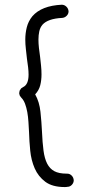

<svg xmlns="http://www.w3.org/2000/svg" viewBox="-20 -755 366 797"><path d="M258.8 -34.2Q269.5 -34.2 277.3 -26.4Q285.2 -18.6 286.1 -6.8Q286.1 3.9 278.3 12.2Q270.5 20.5 259.8 20.5Q255.9 21.5 249 21.5Q197.3 21.5 168 -0.5Q138.7 -22.5 124 -56.2Q109.4 -89.8 105.5 -129.4Q101.6 -168.9 100.6 -205.1Q99.6 -226.6 98.1 -248.5Q96.7 -270.5 93.3 -289.6Q89.8 -308.6 84 -324.2Q78.1 -339.8 68.4 -349.6L62.5 -357.4Q61.5 -358.4 59.6 -368.2Q59.6 -369.1 60.1 -370.6Q60.5 -372.1 61.5 -378.9Q62.5 -379.9 63 -380.9Q63.5 -381.8 67.4 -387.7Q68.4 -388.7 69.3 -389.2Q70.3 -389.6 76.2 -393.6Q98.6 -404.3 98.6 -445.3Q98.6 -459 96.7 -475.6Q94.7 -492.2 91.8 -511.7Q89.8 -531.2 87.4 -551.3Q85 -571.3 85 -590.8Q85 -617.2 91.3 -642.1Q97.7 -667 114.3 -687.5Q152.3 -731.4 236.3 -735.4Q247.1 -735.4 255.4 -727.5Q263.7 -719.7 264.6 -708Q264.6 -697.3 256.8 -689.5Q249 -681.6 238.3 -680.7Q178.7 -677.7 156.2 -652.3Q146.5 -640.6 143.1 -625Q139.6 -609.4 139.6 -590.8Q139.6 -574.2 141.6 -556.2Q143.6 -538.1 146.5 -518.6Q148.4 -501 150.4 -482.4Q152.3 -463.9 152.3 -446.3Q152.3 -421.9 147 -400.9Q141.6 -379.9 126 -363.3Q143.6 -332 147.9 -291Q152.3 -250 154.3 -208Q156.2 -163.1 160.6 -129.9Q165 -96.7 175.8 -75.7Q186.5 -54.7 205.6 -44.4Q224.6 -34.2 256.8 -34.2Z"/></svg>

Font: Coming Soon
Style: Regular
Weight: 400
Designer: Dathan Boardman
Foundry: Open Window
Version: Version 1.002